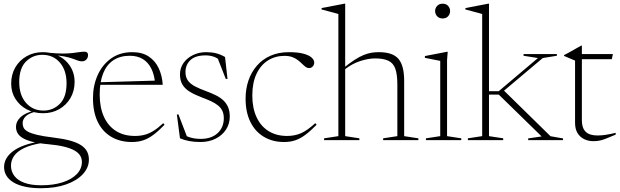

<svg xmlns="http://www.w3.org/2000/svg" viewBox="-20 -740 3272 1014"><path d="M196 254Q149.5 254 113 246.2Q76.5 238.5 51.8 223.8Q27 209 14.2 188.2Q1.5 167.5 1.5 141.5Q1.5 118 13.5 97Q25.5 76 48.8 58.5Q72 41 106.8 28.2Q141.5 15.5 187.5 8L222.5 -1L203 15Q143 24.5 106.8 42.2Q70.5 60 54.2 83.5Q38 107 38 135Q38 165.5 55.8 189Q73.5 212.5 109 225.5Q144.5 238.5 198 238.5Q262 238.5 310.2 223Q358.5 207.5 385.5 179.5Q412.5 151.5 412.5 115Q412.5 97 403.5 82Q394.5 67 373.8 55Q353 43 318.2 34.5Q283.5 26 233 21.5Q182 17 149.2 8.2Q116.5 -0.5 98 -12.2Q79.5 -24 72 -38.5Q64.5 -53 64.5 -69Q64.5 -99.5 89.5 -122.2Q114.5 -145 165 -156.5L173 -151.5Q132 -142 115.8 -125.8Q99.5 -109.5 99.5 -89Q99.5 -76 105 -65Q110.5 -54 127 -44.8Q143.5 -35.5 176 -27.8Q208.5 -20 262.5 -13.5Q316.5 -7 352.5 3.2Q388.5 13.5 409.8 28Q431 42.5 440.2 61Q449.5 79.5 449.5 103Q449.5 145 417.8 179.5Q386 214 329.2 234Q272.5 254 196 254ZM207.5 -142Q160 -142 121.8 -162.2Q83.5 -182.5 61.2 -218Q39 -253.5 39 -298.5Q39 -346.5 60.8 -384Q82.5 -421.5 120.5 -443Q158.5 -464.5 205.5 -464.5Q241.5 -464.5 272 -452.8Q302.5 -441 325.5 -420Q348.5 -399 361.2 -370.5Q374 -342 374 -307.5Q374 -260 352.2 -222.5Q330.5 -185 292.8 -163.5Q255 -142 207.5 -142ZM209.5 -156Q260 -156 295.8 -191.5Q331.5 -227 331.5 -300Q331.5 -368.5 296.2 -409.5Q261 -450.5 203.5 -450.5Q153 -450.5 117.2 -415Q81.5 -379.5 81.5 -306.5Q81.5 -238 117.2 -197Q153 -156 209.5 -156ZM256 -449 241.5 -461Q284.5 -457 314 -457.2Q343.5 -457.5 364 -460Q384.5 -462.5 399.2 -464.8Q414 -467 426.5 -467Q435.5 -467 440.2 -462.5Q445 -458 445 -450Q445 -435 436 -425.5Q427 -416 413 -416Q402.5 -416 391 -420.2Q379.5 -424.5 362.8 -430.5Q346 -436.5 320.2 -441.8Q294.5 -447 256 -449Z M678.5 -464.5Q731.5 -464.5 766 -441.2Q800.5 -418 818.5 -379Q836.5 -340 839.5 -292H502.5V-305.5L810 -314.5L799.5 -297Q795.5 -345 779 -378Q762.5 -411 734 -428.2Q705.5 -445.5 665.5 -445.5Q614 -445.5 578.2 -421.5Q542.5 -397.5 524.5 -351.8Q506.5 -306 506.5 -241.5Q506.5 -172 529 -123Q551.5 -74 593 -48Q634.5 -22 692.5 -22Q720 -22 743.2 -28Q766.5 -34 790.5 -48.8Q814.5 -63.5 842 -89.5L849 -81Q817 -48 790.2 -28Q763.5 -8 736.5 1Q709.5 10 676.5 10Q614 10 567.5 -17.5Q521 -45 496 -96.8Q471 -148.5 471 -221.5Q471 -288 495.8 -343.2Q520.5 -398.5 567 -431.5Q613.5 -464.5 678.5 -464.5Z M1068.5 -464.5Q1098.5 -464.5 1121.8 -458.5Q1145 -452.5 1168.5 -439L1181.5 -323H1172.5L1126.5 -440L1150 -415.5Q1128 -434 1108.2 -440.8Q1088.5 -447.5 1065.5 -447.5Q1012 -447.5 985.8 -422.8Q959.5 -398 959.5 -359Q959.5 -332.5 972.5 -314.5Q985.5 -296.5 1010.5 -283.5Q1035.5 -270.5 1071.5 -257.5Q1098.5 -247.5 1121 -236.2Q1143.5 -225 1159.5 -210Q1175.5 -195 1184.5 -174.2Q1193.5 -153.5 1193.5 -124.5Q1193.5 -86 1173.5 -55.5Q1153.5 -25 1118.5 -7.5Q1083.5 10 1038.5 10Q1006.5 10 979.5 5Q952.5 0 930.5 -9.5L914 -135.5H922.5L970.5 -10.5L946.5 -32Q957 -24.5 971 -18.8Q985 -13 1002.2 -9.8Q1019.5 -6.5 1039.5 -6.5Q1096.5 -6.5 1129.2 -36.8Q1162 -67 1162 -116Q1162 -139 1154 -155.2Q1146 -171.5 1131 -183.5Q1116 -195.5 1094.5 -205.5Q1073 -215.5 1046 -225.5Q1010 -239 984 -254.5Q958 -270 944.2 -292Q930.5 -314 930.5 -347Q930.5 -381 949.2 -407.5Q968 -434 999.5 -449.2Q1031 -464.5 1068.5 -464.5Z M1506 -464.5Q1551 -464.5 1580.5 -457Q1610 -449.5 1624.8 -436.8Q1639.5 -424 1639.5 -409Q1639.5 -402 1636 -395.2Q1632.5 -388.5 1626.5 -384.5Q1620.5 -380.5 1612.5 -380.5Q1602.5 -380.5 1593.8 -387Q1585 -393.5 1575.5 -403Q1566 -412.5 1553.5 -422.2Q1541 -432 1523.8 -438.5Q1506.5 -445 1482 -445Q1434 -445 1395.5 -421Q1357 -397 1334.8 -350.2Q1312.5 -303.5 1312.5 -235.5Q1312.5 -169.5 1334.8 -121.5Q1357 -73.5 1398.2 -47.8Q1439.5 -22 1496.5 -22Q1536 -22 1569.2 -36.2Q1602.5 -50.5 1645 -89.5L1652 -81Q1619.5 -48 1592.8 -28Q1566 -8 1539.5 1Q1513 10 1480.5 10Q1419 10 1373 -17.8Q1327 -45.5 1302 -96.8Q1277 -148 1277 -219Q1277 -270.5 1292.2 -315Q1307.5 -359.5 1336.8 -393.2Q1366 -427 1408.8 -445.8Q1451.5 -464.5 1506 -464.5Z M2003.5 -9.5 2078.5 -21V-293Q2078.5 -347 2067.8 -377Q2057 -407 2031.2 -419.2Q2005.5 -431.5 1961 -431.5Q1926.5 -431.5 1883.5 -418Q1840.5 -404.5 1799 -372L1790 -377.5Q1825 -406 1851.8 -423.2Q1878.5 -440.5 1900.5 -449.5Q1922.5 -458.5 1941.8 -461.5Q1961 -464.5 1981 -464.5Q2054 -464.5 2084.2 -429.2Q2114.5 -394 2114.5 -313V-21L2189.5 -9.5V0H2003.5ZM1878 0H1691.5V-9.5L1767 -21V-666Q1760.5 -668 1747 -671.8Q1733.5 -675.5 1715.8 -680Q1698 -684.5 1678.5 -690V-697.5L1799 -720.5H1803V-665V-21L1878 -9.5Z M2317.5 -642.5Q2299.5 -642.5 2288.8 -654Q2278 -665.5 2278 -682Q2278 -697.5 2288.8 -709Q2299.5 -720.5 2317.5 -720.5Q2336 -720.5 2346.5 -709Q2357 -697.5 2357 -682Q2357 -665.5 2346.5 -654Q2336 -642.5 2317.5 -642.5ZM2344.5 -466.5 2341 -423V-21L2416 -9.5V0H2229.5V-9.5L2305 -21V-418.5Q2299.5 -419.5 2286 -422.2Q2272.5 -425 2256 -428.2Q2239.5 -431.5 2224 -434.5V-444L2340.5 -466.5Z M2634 -254.5 2635.5 -267.5 2887.5 -20.5 2953.5 -9V0H2769.5V-9L2840.5 -19.5L2614 -240.5H2550V-258.5H2614L2821 -433.5L2745 -445.5V-454.5H2921V-445.5L2846.5 -433.5ZM2562.5 -21 2637.5 -9.5V0H2451V-9.5L2526.5 -21V-666Q2520 -668 2506.5 -671.8Q2493 -675.5 2475.2 -680Q2457.5 -684.5 2438 -690V-697.5L2558.5 -720.5H2562.5V-665Z M3053 -103.5Q3053 -64.5 3072.8 -44.5Q3092.5 -24.5 3136 -24.5Q3157 -24.5 3179.5 -28Q3202 -31.5 3231.5 -38.5V-29Q3195.5 -13.5 3176 -6.2Q3156.5 1 3143 3.2Q3129.5 5.5 3112.5 5.5Q3087.5 5.5 3065.5 -5Q3043.5 -15.5 3030.2 -37Q3017 -58.5 3017 -91.5V-420L2959 -444.5V-449Q2970.5 -455 2979.8 -460Q2989 -465 2997 -469.5Q3005 -474 3012.8 -478.5Q3020.5 -483 3029.2 -487.8Q3038 -492.5 3049.5 -499H3053V-438ZM3031.5 -427.5V-454.5H3217L3211 -427.5Z"/></svg>

Font: Newsreader 36pt ExtraLight
Style: Regular
Weight: 250
Designer: Hugues Gentile
Foundry: Production Type
Version: Version 1.003